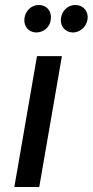

<svg xmlns="http://www.w3.org/2000/svg" viewBox="-20 -743 369 763"><path d="M37 0H136L226 -520H127ZM267 -614C300 -613 324 -638 328 -667C332 -697 312 -722 282 -723C252 -725 226 -702 222 -669C219 -639 238 -616 267 -614ZM122 -614C152 -613 179 -634 182 -667C186 -697 167 -722 137 -723C107 -725 81 -702 77 -669C74 -639 92 -616 122 -614Z"/></svg>

Font: Fixel Display Medium
Style: Italic
Weight: 500
Italic angle: -10°
Designer: AlfaBravo + MacPaw
Foundry: Kyrylo Tkachov, Marchela Mozhyna, Serhii Makarenko, Maria Weinstein, Zakhar Kryvoshyya
Version: Version 1.210;Glyphs 3.2 (3217)